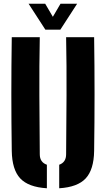

<svg xmlns="http://www.w3.org/2000/svg" viewBox="-20 -999 567 1028"><path d="M43 -191Q38.5 -495.5 43 -800H193Q190 -649.5 190.8 -486.8Q191.5 -324 193 -173Q193 -130 231 -117V9Q132 3 88.2 -44Q44.5 -91 43 -191ZM297 9V-117Q334 -130 334 -173Q335.5 -324 336.2 -486.8Q337 -649.5 334 -800H484Q488.5 -495.5 484 -191Q482.5 -91 439 -44Q395.5 3 297 9ZM223 -840 133 -979H222L263 -909L304 -979H393L303 -840Z"/></svg>

Font: Big Shoulders Stencil Text Black
Style: Regular
Weight: 900
Designer: Patric King
Foundry: XO Type Co
Version: Version 1.000